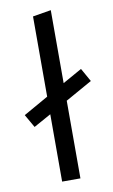

<svg xmlns="http://www.w3.org/2000/svg" viewBox="-83 -761 474 806"><g transform="rotate(-10 154.0 -358.5)"><path d="M307 -395 193 -331V0H115V-287L41 -246L9 -302L115 -362V-704L193 -717V-406L275 -452Z"/></g></svg>

Font: EauTestText Medium
Style: Regular
Weight: 500
Designer: Christian Thalmann (Catharsis Fonts)
Version: Version 0.001;PS 000.001;hotconv 1.0.88;makeotf.lib2.5.64775